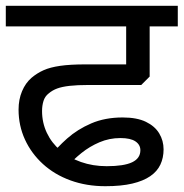

<svg xmlns="http://www.w3.org/2000/svg" viewBox="-27 -642 633 662"><path d="M336 0Q271 0 216 -20Q161 -40 121 -76.5Q81 -113 59 -161Q37 -209 37 -264Q37 -299 49 -327.5Q61 -356 82 -374Q101 -390 123.5 -400Q146 -410 180.5 -415Q215 -420 268 -420H408V-551H-7V-622H586V-551H489V-378L460 -349H279Q239 -349 213 -346Q187 -343 170.5 -337Q154 -331 141 -320Q128 -310 123 -294Q118 -278 118 -259Q118 -219 134.5 -184Q151 -149 181 -123.5Q211 -98 252 -83.5Q293 -69 341 -69Q400 -69 428.5 -82.5Q457 -96 457 -124Q457 -143 440 -154.5Q423 -166 388 -166Q350 -166 316 -151.5Q282 -137 254 -114.5Q226 -92 204 -67L144 -100Q169 -133 204.5 -164.5Q240 -196 287.5 -216.5Q335 -237 396 -237Q445 -237 476 -222Q507 -207 522 -182Q537 -157 537 -127Q537 -98 526 -74.5Q515 -51 491 -34.5Q467 -18 429 -9Q391 0 336 0Z"/></svg>

Font: gurmukhi15
Style: Book
Weight: 400
Designer: Jelle Bosma - Monotype Design Team
Foundry: Monotype Imaging Inc.
Version: Version 2.003